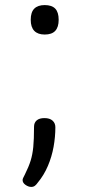

<svg xmlns="http://www.w3.org/2000/svg" viewBox="-20 -545 353 756"><path d="M156 -409Q129 -409 115 -423.5Q101 -438 101 -467Q101 -497 115 -511Q129 -525 156 -525Q184 -525 197.5 -511Q211 -497 211 -467Q211 -438 197.5 -423.5Q184 -409 156 -409ZM103 191Q92 191 80.5 183Q69 175 69 164Q69 160 71.5 155Q74 150 78 142Q93 112 100.5 88Q108 64 111 34Q114 4 114 -46Q114 -62 124.5 -71Q135 -80 155 -80Q176 -80 187 -70Q198 -60 198 -44Q198 -6 191 33Q184 72 168.5 108.5Q153 145 128 175Q124 181 118 186Q112 191 103 191Z"/></svg>

Font: Playwrite US Modern Light
Style: Regular
Weight: 300
Designer: Veronika Burian, José Scaglione
Foundry: TypeTogether
Version: Version 1.003